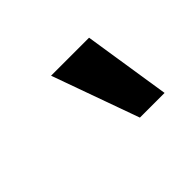

<svg xmlns="http://www.w3.org/2000/svg" viewBox="-65 -1004 729 729"><g transform="rotate(-45 300.0 -639.5)"><path d="M233.5 -815H437.5L492 -464H359.5Z"/></g></svg>

Font: JuliaMono ExtraBoldItalic
Style: Regular
Weight: 800
Italic angle: -9°
Monospace: yes
Designer: cormullion
Foundry: corm
Version: Version 0.049; ttfautohint (v1.8.4)